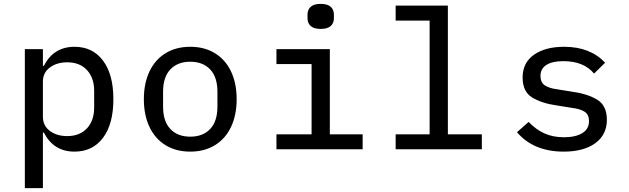

<svg xmlns="http://www.w3.org/2000/svg" viewBox="-20 -769 3240 989"><path d="M108 -516H201V-430H206Q256 -528 364 -528Q457 -528 510.5 -457Q564 -386 564 -258Q564 -130 510.5 -59Q457 12 364 12Q256 12 206 -86H201V200H108ZM326 -68Q391 -68 428 -108Q465 -148 465 -215V-301Q465 -368 428 -408Q391 -448 326 -448Q273 -448 237 -421.5Q201 -395 201 -348V-168Q201 -121 237 -94.5Q273 -68 326 -68Z M721 -258Q721 -340 750 -401Q779 -462 833 -495Q887 -528 960 -528Q1033 -528 1087 -495Q1141 -462 1170 -401Q1199 -340 1199 -258Q1199 -176 1170 -115Q1141 -54 1087 -21Q1033 12 960 12Q887 12 833 -21Q779 -54 750 -115Q721 -176 721 -258ZM960 -65Q1025 -65 1062.5 -104.5Q1100 -144 1100 -220V-296Q1100 -372 1062.5 -411.5Q1025 -451 960 -451Q895 -451 857.5 -411.5Q820 -372 820 -296V-220Q820 -144 857.5 -104.5Q895 -65 960 -65Z M1564 -675V-694Q1564 -719 1580.5 -734Q1597 -749 1632 -749Q1667 -749 1683.5 -734Q1700 -719 1700 -694V-675Q1700 -650 1683.5 -635Q1667 -620 1632 -620Q1597 -620 1580.5 -635Q1564 -650 1564 -675ZM1404 -77H1585V-439H1404V-516H1679V-77H1848V0H1404Z M2018 -77H2193V-663H2018V-740H2287V-77H2462V0H2018Z M2643 -88 2703 -141Q2740 -102 2784 -82Q2828 -62 2885 -62Q2944 -62 2979 -83Q3014 -104 3014 -145Q3014 -179 2991.5 -193.5Q2969 -208 2928 -213L2847 -226Q2770 -237 2721 -267Q2672 -297 2672 -370Q2672 -446 2730.5 -487Q2789 -528 2886 -528Q3020 -528 3097 -446L3040 -390Q2987 -454 2882 -454Q2825 -454 2794.5 -434.5Q2764 -415 2764 -378Q2764 -344 2787 -329Q2810 -314 2850 -309L2931 -296Q3008 -285 3057 -255Q3106 -225 3106 -152Q3106 -75 3046.5 -31.5Q2987 12 2884 12Q2728 12 2643 -88Z"/></svg>

Font: Writer
Style: Regular
Weight: 400
Monospace: yes
Designer: Mike Abbink, Paul van der Laan, Pieter van Rosmalen
Foundry: Bold Monday
Version: Version 2.001 2020